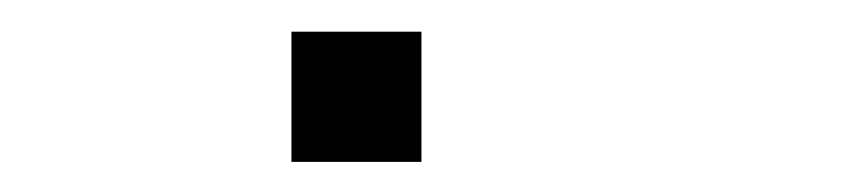

<svg xmlns="http://www.w3.org/2000/svg" viewBox="-20 -187 540 123"><path d="M166.7 -83.3V-166.7H250V-83.3Z"/></svg>

Font: GalmuriMono11 Regular
Style: Regular
Weight: 400
Designer: Lee Minseo (quiple)
Version: Version 2.399;hotconv 1.1.1;makeotfexe 2.6.0 DEVELOPMENT